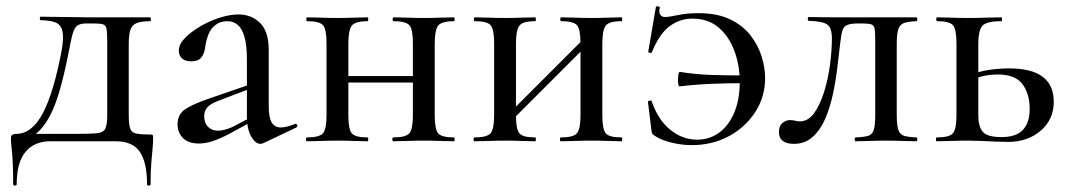

<svg xmlns="http://www.w3.org/2000/svg" viewBox="-20 -440 3324 598"><path d="M21 134Q21 88 19.5 62Q18 36 16 20Q14 4 14 -10Q14 -18 19 -20.5Q24 -23 30 -23Q80 -23 114 -88.5Q148 -154 172 -283Q179 -322 174.5 -342.5Q170 -363 153 -370Q136 -377 106 -377Q104 -377 104 -382.5Q104 -388 106 -388Q120 -388 141 -387.5Q162 -387 184 -387Q206 -387 224.5 -386.5Q243 -386 250 -386H448Q450 -386 450 -380Q450 -374 448 -374Q420 -374 405.5 -368Q391 -362 386 -347Q381 -332 381 -303V-81Q381 -52 385.5 -39.5Q390 -27 404.5 -24Q419 -21 447 -21Q454 -21 455.5 -19.5Q457 -18 457 -10Q457 2 455.5 19.5Q454 37 451.5 64Q449 91 449 134Q449 138 443.5 138Q438 138 438 134Q438 66 415.5 33Q393 0 341 0H137Q87 0 59.5 33Q32 66 32 134Q32 138 26.5 138Q21 138 21 134ZM59 -2 68 -23H216Q261 -23 281.5 -25Q302 -27 308 -39.5Q314 -52 314 -81V-305Q314 -337 312 -349.5Q310 -362 300 -364.5Q290 -367 266 -367H250Q234 -367 224.5 -362.5Q215 -358 209.5 -344Q204 -330 199 -303Q185 -230 171.5 -178.5Q158 -127 142 -92.5Q126 -58 106 -36.5Q86 -15 59 -2Z M800 6Q796 8 791 8Q776 8 762.5 -14.5Q749 -37 749 -79V-255Q749 -299 741.5 -325Q734 -351 720.5 -362.5Q707 -374 689 -374Q667 -374 652 -363Q637 -352 629.5 -333.5Q622 -315 619 -293Q617 -274 607.5 -261.5Q598 -249 575 -249Q557 -249 547 -258Q537 -267 537 -283Q537 -302 556 -321.5Q575 -341 604 -358Q633 -375 664.5 -385Q696 -395 723 -395Q763 -395 790 -368.5Q817 -342 817 -285V-108Q817 -75 826 -59Q835 -43 855 -43Q872 -43 899 -54Q903 -56 905.5 -50.5Q908 -45 903 -43ZM599 7Q567 7 550 -10Q533 -27 533 -53Q533 -84 557 -100Q581 -116 634 -134L759 -177L762 -165L660 -126Q636 -117 626 -106Q616 -95 616 -78Q616 -57 628 -45Q640 -33 659 -33Q669 -33 680 -36Q691 -39 703 -44L779 -84L780 -70L694 -23Q665 -8 642.5 -0.5Q620 7 599 7Z M1029 -183V-203H1298V-183ZM997 -81V-305Q997 -349 986 -361.5Q975 -374 937 -374Q934 -374 934 -380Q934 -386 937 -386Q956 -386 981 -385Q1006 -384 1032 -384Q1057 -384 1081.5 -385Q1106 -386 1125 -386Q1127 -386 1127 -380Q1127 -374 1125 -374Q1086 -374 1075.5 -360Q1065 -346 1065 -303V-81Q1065 -38 1075.5 -25Q1086 -12 1125 -12Q1127 -12 1127 -6Q1127 0 1125 0Q1105 0 1081 -1Q1057 -2 1032 -2Q1006 -2 981 -1Q956 0 936 0Q933 0 933 -6Q933 -12 936 -12Q975 -12 986 -25Q997 -38 997 -81ZM1266 -81V-305Q1266 -349 1255 -361.5Q1244 -374 1206 -374Q1203 -374 1203 -380Q1203 -386 1206 -386Q1225 -386 1250 -385Q1275 -384 1301 -384Q1326 -384 1350.5 -385Q1375 -386 1394 -386Q1396 -386 1396 -380Q1396 -374 1394 -374Q1355 -374 1344.5 -360Q1334 -346 1334 -303V-81Q1334 -38 1344.5 -25Q1355 -12 1394 -12Q1396 -12 1396 -6Q1396 0 1394 0Q1374 0 1350 -1Q1326 -2 1301 -2Q1275 -2 1249.5 -1Q1224 0 1205 0Q1202 0 1202 -6Q1202 -12 1205 -12Q1244 -12 1255 -25Q1266 -38 1266 -81Z M1553 -44 1538 -59 1810 -331 1825 -316ZM1519 -81V-305Q1519 -349 1508 -361.5Q1497 -374 1459 -374Q1456 -374 1456 -380Q1456 -386 1459 -386Q1478 -386 1503 -385Q1528 -384 1554 -384Q1579 -384 1603.5 -385Q1628 -386 1647 -386Q1649 -386 1649 -380Q1649 -374 1647 -374Q1608 -374 1597.5 -360Q1587 -346 1587 -303V-81Q1587 -38 1597.5 -25Q1608 -12 1647 -12Q1649 -12 1649 -6Q1649 0 1647 0Q1627 0 1603 -1Q1579 -2 1554 -2Q1528 -2 1503 -1Q1478 0 1458 0Q1455 0 1455 -6Q1455 -12 1458 -12Q1497 -12 1508 -25Q1519 -38 1519 -81ZM1788 -81V-305Q1788 -349 1777 -361.5Q1766 -374 1728 -374Q1725 -374 1725 -380Q1725 -386 1728 -386Q1747 -386 1772 -385Q1797 -384 1823 -384Q1848 -384 1872.5 -385Q1897 -386 1916 -386Q1918 -386 1918 -380Q1918 -374 1916 -374Q1877 -374 1866.5 -360Q1856 -346 1856 -303V-81Q1856 -38 1866.5 -25Q1877 -12 1916 -12Q1918 -12 1918 -6Q1918 0 1916 0Q1896 0 1872 -1Q1848 -2 1823 -2Q1797 -2 1771.5 -1Q1746 0 1727 0Q1724 0 1724 -6Q1724 -12 1727 -12Q1766 -12 1777 -25Q1788 -38 1788 -81Z M2155 -399Q2214 -399 2253.5 -380Q2293 -361 2317 -330.5Q2341 -300 2352 -264.5Q2363 -229 2363 -197Q2363 -138 2332 -90.5Q2301 -43 2249.5 -15.5Q2198 12 2134 12Q2104 12 2072.5 4.5Q2041 -3 2021 -16Q2014 -20 2012 -23Q2010 -26 2009 -34L1998 -123Q1998 -125 2003.5 -126.5Q2009 -128 2010 -124Q2030 -66 2068 -35.5Q2106 -5 2151 -5Q2190 -5 2220 -27Q2250 -49 2267 -89.5Q2284 -130 2284 -185Q2284 -236 2267.5 -281Q2251 -326 2218.5 -354Q2186 -382 2136 -382Q2099 -382 2067 -359.5Q2035 -337 2010 -277Q2009 -274 2003.5 -275.5Q1998 -277 1999 -279L2023 -419Q2024 -421 2030 -420Q2036 -419 2035 -416Q2031 -400 2037 -393.5Q2043 -387 2050 -387Q2064 -387 2091.5 -393Q2119 -399 2155 -399ZM2098 -216Q2148 -208 2198 -206.5Q2248 -205 2301 -205V-181Q2248 -181 2198 -179Q2148 -177 2097 -171Q2093 -170 2092 -181.5Q2091 -193 2092.5 -205Q2094 -217 2098 -216Z M2453 8Q2406 8 2406 -29Q2406 -48 2417 -57Q2428 -66 2441 -66Q2449 -66 2456.5 -64Q2464 -62 2471 -62Q2497 -62 2515.5 -87.5Q2534 -113 2546.5 -153Q2559 -193 2565 -237.5Q2571 -282 2571 -320Q2571 -354 2556 -364Q2541 -374 2499 -375Q2496 -375 2496 -381Q2496 -387 2499 -387Q2508 -387 2531 -386.5Q2554 -386 2581.5 -386Q2609 -386 2631.5 -386Q2654 -386 2660 -386H2834Q2837 -386 2837 -380Q2837 -374 2834 -374Q2809 -373 2796 -368.5Q2783 -364 2778 -349.5Q2773 -335 2773 -303V-81Q2773 -50 2778 -35.5Q2783 -21 2796 -17Q2809 -13 2834 -12Q2837 -12 2837 -6Q2837 0 2834 0Q2814 0 2790 -1Q2766 -2 2741 -2Q2715 -2 2689.5 -1Q2664 0 2645 0Q2642 0 2642 -6Q2642 -12 2645 -12Q2671 -13 2684 -17Q2697 -21 2701.5 -35.5Q2706 -50 2706 -81V-305Q2706 -336 2704.5 -348.5Q2703 -361 2694 -364Q2685 -367 2664 -367H2655Q2631 -367 2619.5 -362.5Q2608 -358 2604 -345.5Q2600 -333 2597 -306Q2593 -272 2588 -230Q2583 -188 2574 -146Q2565 -104 2550 -69.5Q2535 -35 2511 -13.5Q2487 8 2453 8Z M3027 -303V-81Q3027 -46 3041 -29.5Q3055 -13 3099 -13Q3145 -13 3166 -35.5Q3187 -58 3187 -101Q3187 -148 3164.5 -178Q3142 -208 3088 -208Q3067 -208 3046.5 -204Q3026 -200 3003 -189L2997 -204Q3029 -218 3061.5 -222.5Q3094 -227 3123 -227Q3262 -227 3262 -123Q3262 -68 3221.5 -33Q3181 2 3119 2Q3103 2 3081 1Q3059 0 3036 -1Q3013 -2 2994 -2Q2968 -2 2943 -1Q2918 0 2898 0Q2895 0 2895 -6Q2895 -12 2898 -12Q2937 -12 2948 -25Q2959 -38 2959 -81V-305Q2959 -349 2948 -361.5Q2937 -374 2899 -374Q2896 -374 2896 -380Q2896 -386 2899 -386Q2918 -386 2943 -385Q2968 -384 2994 -384Q3023 -384 3050 -385Q3077 -386 3099 -386Q3101 -386 3101 -380Q3101 -374 3099 -374Q3053 -374 3040 -360Q3027 -346 3027 -303Z"/></svg>

Font: Cormorant Medium
Style: Regular
Weight: 500
Designer: Christian Thalmann (Catharsis Fonts)
Foundry: Catharsis Fonts
Version: Version 4.000